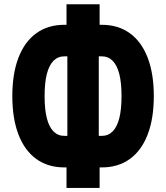

<svg xmlns="http://www.w3.org/2000/svg" viewBox="-20 -857 790 913"><path d="M296.3 -60.9H286.3Q208.2 -60.9 152.6 -101Q97.1 -141.2 67.8 -217.3Q38.6 -293.4 38.6 -400Q38.6 -506.6 67.8 -582.7Q97.1 -658.8 152.6 -699Q208.2 -739.1 286.3 -739.1H296.3V-836.6H453.7V-739.1H463.7Q541.8 -739.1 597.4 -699Q652.9 -658.8 682.2 -582.7Q711.4 -506.6 711.4 -400Q711.4 -293.4 682.2 -217.3Q652.9 -141.2 597.4 -101Q541.8 -60.9 463.7 -60.9H453.7V36.6H296.3ZM300.3 -210.9V-589.1H286.3Q255.4 -589.1 234.3 -567.9Q213.3 -546.6 202.7 -505Q192.1 -463.4 192.1 -400Q192.1 -336.6 202.7 -295Q213.3 -253.4 234.3 -232.1Q255.4 -210.9 286.3 -210.9ZM557.9 -400Q557.9 -463.4 547.3 -505Q536.7 -546.6 515.7 -567.9Q494.6 -589.1 463.7 -589.1H449.7V-210.9H463.7Q494.6 -210.9 515.7 -232.1Q536.7 -253.4 547.3 -295Q557.9 -336.6 557.9 -400Z"/></svg>

Font: Martian Mono VF sWd Rg
Style: Regular
Weight: 400
Width: 6
Monospace: yes
Designer: Roman Shamin
Foundry: Evil Martians
Version: Version 1.100